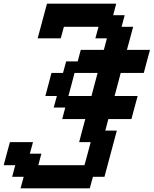

<svg xmlns="http://www.w3.org/2000/svg" viewBox="-20 -895 832 1040"><path d="M91.3 125H466.3L483.4 62.5H545.9Q557.1 21 579.3 -62.3Q601.6 -145.5 612.8 -187.5H550.3L566.9 -250H691.9Q697.3 -270.5 708.5 -312.3Q719.7 -354 725.6 -375H600.6Q606.4 -395.5 617.4 -437.3Q628.4 -479 633.8 -500H758.8Q764.2 -520.5 775.4 -562.3Q786.6 -604 792.5 -625H667.5Q673.3 -645.5 684.6 -687.5Q695.8 -729.5 701.2 -750H638.7L655.3 -812.5H592.8L609.4 -875H234.4L184.1 -687.5H309.1L326.2 -750H513.7L496.6 -687.5H559.1L542.5 -625H417.5L400.9 -562.5H338.4L321.3 -500H258.8Q253.4 -479 242.4 -437.5Q231.4 -396 225.6 -375H288.1L271 -312.5H333.5L316.9 -250H441.9Q436 -229 425 -187.3Q414.1 -145.5 408.7 -125H471.2Q465.8 -104 454.6 -62.5Q443.4 -21 437.5 0H187.5L204.1 -62.5H141.6L158.7 -125H33.7Q27.8 -104 16.6 -62.5Q5.4 -21 0 0H62.5L45.9 62.5H108.4ZM475.6 -375H350.6Q356.4 -396 367.4 -437.5Q378.4 -479 383.8 -500H508.8Q502.9 -479 491.9 -437.3Q481 -395.5 475.6 -375Z"/></svg>

Font: Faithful 32x
Style: Oblique
Weight: 400
Foundry: Faithful Resource Pack
Version: Version 1.0; January 27, 2023